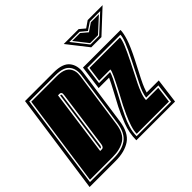

<svg xmlns="http://www.w3.org/2000/svg" viewBox="-177 -865 1066 1066"><g transform="rotate(-45 356.5 -331.5)"><path d="M-26 0 58 -591H283Q353 -591 379.5 -558Q406 -525 398 -472L351 -141Q340 -61 295 -30.5Q250 0 178 0ZM-5 -18H181Q246 -18 285 -45.5Q324 -73 334 -141L381 -472Q387 -517 364 -545Q341 -573 280 -573H73ZM4 -27 80 -564H279Q336 -564 357.5 -538.5Q379 -513 373 -472L326 -141Q317 -76 279.5 -51.5Q242 -27 182 -27ZM157 -100H170Q178 -100 182.5 -106.5Q187 -113 188 -122L235 -461Q239 -484 221 -484H210ZM167 -109 218 -475H222Q229 -475 226 -462L179 -122Q176 -109 170 -109ZM341 0Q341 -57 362 -111.5Q383 -166 402 -203L442 -278Q455 -302 464.5 -321Q474 -340 480 -353H398L417 -495H712Q712 -471 699 -430.5Q686 -390 651 -321L601 -224Q585 -192 579 -176Q573 -160 569 -147H664L645 0ZM358 -15H629L643 -129H547Q551 -164 576 -212L635 -329Q668 -394 680.5 -427Q693 -460 693 -477H433L419 -371H506Q503 -358 491 -333Q479 -308 458 -269L418 -194Q407 -172 392.5 -142.5Q378 -113 368 -80Q358 -47 358 -15ZM368 -24Q368 -47 378 -78Q388 -109 402 -139.5Q416 -170 426 -190L466 -265Q489 -309 503 -339Q517 -369 517 -380H429L441 -468H680Q680 -451 666 -417Q652 -383 627 -333L568 -216Q557 -194 547 -166.5Q537 -139 537 -120H633L621 -24ZM609 -542H529L434 -663H551L583 -636L622 -663H739ZM706 -649H625L580 -619L544 -649H464L537 -556H605ZM689 -642 603 -563H541L479 -642H541L579 -610L626 -642Z"/></g></svg>

Font: Alumni Sans Collegiate One SC
Style: Italic
Weight: 400
Italic angle: -8°
Designer: Robert E. Leuschke
Foundry: Robert E. Leuschke
Version: Version 1.100